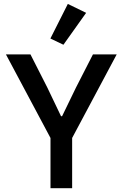

<svg xmlns="http://www.w3.org/2000/svg" viewBox="-20 -982 640 1002"><path d="M356.5 0H243.5V-262L11 -698H139L227 -525L298.5 -375.5H304L376.5 -525L465 -698H589L356.5 -262ZM429.5 -915 311 -748.5 243 -781 334 -961.5Z"/></svg>

Font: Lilex Medium
Style: Regular
Weight: 500
Designer: Mike Abbink, Paul van der Laan, Pieter van Rosmalen, Mikhael Khrustik
Foundry: Mikhael Khrustik
Version: Version 1.100